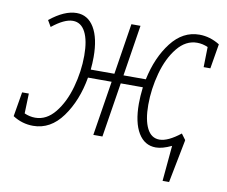

<svg xmlns="http://www.w3.org/2000/svg" viewBox="-76 -626 1033 872"><g transform="rotate(10 440.5 -190.5)"><path d="M870 -504 851 -390H820L822 -483Q798 -494 772 -494Q720 -494 681 -446Q642 -398 622 -324.5Q602 -251 602 -178Q602 -109 621.5 -70Q641 -31 679 -31Q718 -31 775 -76L795 -49L793 -47L795 -48L756 151H726L741 -13Q699 7 669 7Q617 7 588 -41Q559 -89 559 -176Q559 -209 564 -252H462L422 0H380L420 -252H311Q292 -143 237.5 -68Q183 7 103 7Q52 7 9 -21L28 -134H59L56 -42Q80 -31 106 -31Q158 -31 197 -79Q236 -127 256.5 -200.5Q277 -274 277 -347Q277 -417 257 -455.5Q237 -494 199 -494Q160 -494 104 -449L87 -478Q154 -532 210 -532Q262 -532 291 -483.5Q320 -435 320 -348Q320 -320 317 -290H426L463 -525H505L468 -290H571Q593 -394 646.5 -463Q700 -532 776 -532Q825 -532 870 -504Z"/></g></svg>

Font: Bitter Pro Light
Style: Italic
Weight: 300
Italic angle: -9°
Designer: Sol Matas, and Bitter project Authors
Foundry: Sol Matas
Version: Version 1.010